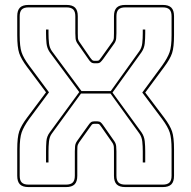

<svg xmlns="http://www.w3.org/2000/svg" viewBox="-20 -750 777 780"><path d="M177 -135V-90H167V-135Q167 -157 168.5 -176.5Q170 -196 182 -212L302 -376L182 -538Q171 -554 169 -573.5Q167 -593 167 -615V-630H177V-615Q177 -594 179 -575Q181 -556 191 -542L311 -380H430L546 -542Q556 -556 558 -575Q560 -594 560 -615V-630H570V-615Q570 -593 568 -573.5Q566 -554 555 -538L437 -374L555 -212Q566 -196 568 -176.5Q570 -157 570 -135V-90H560V-135Q560 -156 558 -175Q556 -194 546 -208L429 -370H309L191 -208Q181 -195 179 -175.5Q177 -156 177 -135ZM284 -36V-135Q284 -145 285 -156Q286 -167 293 -177L338 -240Q344 -249 349 -253Q354 -257 362 -257H376Q384 -257 389 -253Q394 -249 400 -240L444 -177Q451 -167 452 -156Q453 -145 453 -135V-36Q453 -17 461.5 -8.5Q470 0 489 0H641Q660 0 668.5 -8.5Q677 -17 677 -36V-143Q677 -189 669.5 -212Q662 -235 639 -266L558 -374L639 -484Q661 -515 669 -538Q677 -561 677 -607V-684Q677 -703 668.5 -711.5Q660 -720 641 -720H489Q470 -720 461.5 -711.5Q453 -703 453 -684V-615Q453 -605 452 -594Q451 -583 444 -573L399 -510Q393 -502 388 -497.5Q383 -493 375 -493H363Q355 -493 349.5 -497.5Q344 -502 339 -510L295 -573Q288 -583 287 -594Q286 -605 286 -615V-684Q286 -703 277.5 -711.5Q269 -720 250 -720H96Q77 -720 68.5 -711.5Q60 -703 60 -684V-607Q60 -561 67.5 -538Q75 -515 98 -484L179 -375L98 -266Q76 -235 68 -212Q60 -189 60 -143V-36Q60 -17 68.5 -8.5Q77 0 96 0H248Q267 0 275.5 -8.5Q284 -17 284 -36ZM248 10H96Q72 10 61 -1Q50 -12 50 -36V-143Q50 -192 58 -216Q66 -240 90 -272L167 -375L90 -478Q66 -510 58 -534Q50 -558 50 -607V-684Q50 -708 61 -719Q72 -730 96 -730H250Q274 -730 285 -719Q296 -708 296 -684V-615Q296 -606 296.5 -596.5Q297 -587 303 -579L347 -515Q351 -510 354 -506.5Q357 -503 363 -503H375Q381 -503 384 -507Q387 -511 391 -516L436 -579Q442 -587 442.5 -596.5Q443 -606 443 -615V-684Q443 -708 454 -719Q465 -730 489 -730H641Q665 -730 676 -719Q687 -708 687 -684V-607Q687 -558 679 -534Q671 -510 647 -478L570 -374L647 -272Q671 -240 679 -216Q687 -192 687 -143V-36Q687 -12 676 -1Q665 10 641 10H489Q465 10 454 -1Q443 -12 443 -36V-135Q443 -144 442.5 -153Q442 -162 436 -171L392 -234Q388 -240 385 -243.5Q382 -247 376 -247H362Q356 -247 353 -243.5Q350 -240 346 -234L301 -171Q295 -162 294.5 -153Q294 -144 294 -135V-36Q294 -12 283 -1Q272 10 248 10Z"/></svg>

Font: Bungee Outline
Style: Regular
Weight: 400
Designer: David Jonathan Ross
Foundry: David Jonathan Ross
Version: Version 1.001;PS 1.0;hotconv 1.0.72;makeotf.lib2.5.5900